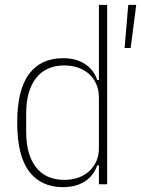

<svg xmlns="http://www.w3.org/2000/svg" viewBox="-20 -760 582 792"><path d="M388 -78H381Q367 -36 330.5 -12Q294 12 240 12Q149 12 100 -53Q51 -118 51 -254Q51 -390 100 -455Q149 -520 240 -520Q294 -520 330.5 -496Q367 -472 381 -430H388V-740H422V0H388ZM246 -18Q276 -18 302 -27Q328 -36 347 -53Q366 -70 377 -94Q388 -118 388 -149V-358Q388 -389 377 -413.5Q366 -438 347 -455Q328 -472 302 -481Q276 -490 246 -490Q169 -490 128.5 -437.5Q88 -385 88 -292V-216Q88 -122 128.5 -70Q169 -18 246 -18ZM519 -562H494L509 -740H542Z"/></svg>

Font: IBM Plex Sans Condensed ExtraLight
Style: Regular
Weight: 200
Width: 3
Designer: Mike Abbink, Paul van der Laan, Pieter van Rosmalen
Foundry: Bold Monday
Version: Version 1.3